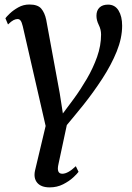

<svg xmlns="http://www.w3.org/2000/svg" viewBox="-20 -579 584 852"><path d="M308.5 -142Q338 -182.5 365.5 -229.5Q393 -276.5 410.8 -326.5Q428.5 -376.5 428.5 -425.5Q428.5 -448 418.2 -468.5Q408 -489 408 -509Q408 -532.5 421.5 -545.5Q435 -558.5 459.5 -558.5Q490 -558.5 506 -532.5Q522 -506.5 522 -465Q522 -410 497.8 -350.2Q473.5 -290.5 434.2 -230.2Q395 -170 350.5 -114Q332 -91.5 312.8 -67.8Q293.5 -44 276.5 -24L239.5 149Q229.5 192 256.5 192Q281.5 192 316.5 158.5L328.5 183.5Q322.5 192 304.8 208.5Q287 225 260 238.8Q233 252.5 200.5 252.5Q162.5 252.5 145.2 232Q128 211.5 135.5 177.5L182.5 -20L81 -462.5Q76.5 -481 71.2 -487.8Q66 -494.5 58 -494.5Q50 -494.5 40.2 -489.8Q30.5 -485 15.5 -470.5L4 -498Q8 -504 23.2 -518.8Q38.5 -533.5 61 -546.2Q83.5 -559 110.5 -559Q147.5 -559 163 -540.8Q178.5 -522.5 185 -491.5L245 -165.5L259 -75.5Z"/></svg>

Font: Merriweather Text Regular
Style: Italic
Weight: 400
Italic angle: -7.8°
Designer: Eben Sorkin
Foundry: Eben Sorkin
Version: Version 2.100; ttfautohint (v1.7.19-72a1) -l 8 -r 50 -G 200 